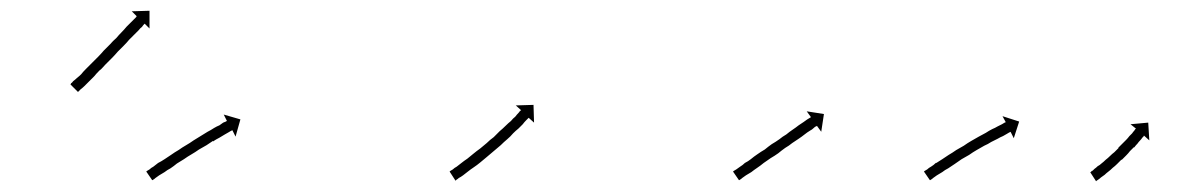

<svg xmlns="http://www.w3.org/2000/svg" viewBox="-20 -401 2221 357"><path d="M112 -246Q114 -247 116 -250Q120 -253 123 -256Q127 -259 131 -263Q131 -263 131 -263Q131 -263 131 -263Q131 -263 131 -263Q131 -263 131 -263Q134 -267 140 -273Q145 -278 151 -284Q153 -286 156 -289Q159 -292 162 -295Q168 -301 173 -307Q179 -313 185 -319Q190 -325 196 -330Q201 -336 206 -341Q211 -346 215 -351Q219 -355 223 -359Q226 -362 229 -365Q231 -367 233 -369Q234 -370 234 -371L225 -380L258 -381V-348L249 -357Q248 -356 248 -356Q246 -354 244 -351Q241 -349 238 -345Q234 -341 230 -337Q225 -332 220 -327Q216 -322 210 -316Q205 -311 199 -305Q194 -299 188 -293Q182 -287 176 -281Q173 -278 170.5 -275Q168 -272 165 -270Q159 -264 155 -259Q149 -253 145 -249Q145 -249 145 -249Q145 -249 145 -249Q145 -249 145 -249Q145 -249 145 -249Q141 -245 137 -241Q134 -238 130 -235Q128 -233 126 -231Q125 -230 125 -230L111 -244Q112 -245 112 -246Z M253 -83Q255 -84 258 -86Q261 -89 265 -91Q269 -94 274 -98Q280 -101 286 -105Q292 -109 298 -113Q305 -118 312 -122Q319 -127 326 -131Q333 -135 340 -140Q347 -144 353 -148Q360 -152 366 -156Q372 -159 378 -163Q383 -166 388 -168Q392 -171 395 -173Q398 -174 400 -175Q401 -176 402 -176L396 -188L427 -179L418 -147L412 -159Q411 -158 410 -158Q408 -157 405 -155Q402 -153 398 -151Q393 -148 388 -145Q382 -142 376 -138V-139Q370 -135 364 -131Q357 -127 350 -123Q343 -118 336 -114Q329 -110 322 -105Q316 -101 309 -97Q303 -92 297 -88Q291 -85 286 -81Q281 -78 276 -75Q272 -72 269 -70Q267 -68 265 -67Q264 -66 263 -66L252 -82Q252 -82 253 -83Z M817 -83Q819 -84 822 -86Q825 -89 829 -91Q833 -94 838 -98Q843 -102 849 -106Q849 -106 849 -106Q849 -106 849 -106Q849 -106 849 -106Q849 -106 849 -106Q854 -110 860 -115Q860 -115 860 -115Q860 -115 860 -115Q860 -115 860 -115Q860 -115 860 -115Q866 -120 873 -125Q873 -125 873 -125Q873 -125 873 -125Q873 -125 873 -125Q873 -125 873 -125Q879 -130 885 -135Q885 -135 885 -135Q885 -135 885 -135Q885 -135 885 -135Q885 -135 885 -135Q891 -141 898 -146Q898 -146 898 -146Q898 -146 898 -146Q898 -146 898 -146Q898 -146 898 -146Q904 -152 909 -157Q909 -157 909 -157Q909 -157 909 -157Q909 -157 909 -157Q909 -157 909 -157Q915 -162 920 -167Q920 -167 920 -167Q920 -167 920 -167Q920 -167 920 -167Q920 -167 920 -167Q925 -172 930 -176Q934 -181 938 -184Q941 -188 944 -191Q946 -193 947 -195Q948 -195 949 -196L939 -205L972 -206L973 -173L963 -182Q963 -182 962 -181Q960 -179 958 -177Q955 -174 952 -170Q948 -166 944 -162Q939 -158 934 -153Q934 -153 934 -153Q934 -153 934 -153Q934 -153 934 -153Q934 -153 934 -153Q929 -147 923 -142Q923 -142 923 -142Q923 -142 923 -142Q923 -142 923 -142Q923 -142 923 -142Q917 -137 911 -131Q911 -131 911 -131Q911 -131 911 -131Q911 -131 911 -131Q911 -131 911 -131Q905 -126 898 -120Q898 -120 898 -120Q898 -120 898 -120Q898 -120 898 -120Q898 -120 898 -120Q892 -115 885 -109Q885 -109 885 -109Q885 -109 885 -109Q885 -109 885 -109Q885 -109 885 -109Q879 -104 873 -99Q873 -99 873 -99Q873 -99 873 -99Q873 -99 873 -99Q873 -99 873 -99Q867 -94 861 -90Q861 -90 861 -90Q861 -90 861 -90Q861 -90 861 -90Q861 -90 861 -90Q855 -86 850 -82Q845 -78 841 -75Q837 -72 833 -70Q831 -68 829 -67Q828 -66 827 -65L816 -82Q816 -82 817 -83Z M1344 -83Q1347 -85 1349 -86Q1352 -88 1356 -91Q1361 -94 1365 -98Q1371 -101 1376 -105Q1382 -110 1388 -114Q1395 -119 1402 -123Q1408 -128 1415 -133Q1422 -137 1429 -142Q1435 -147 1442 -151Q1448 -156 1454 -160Q1460 -164 1465 -168Q1470 -171 1474 -174Q1478 -177 1481 -179Q1484 -181 1486 -182Q1487 -183 1488 -183L1480 -194L1512 -189L1507 -156L1499 -167Q1498 -166 1497 -166Q1495 -165 1493 -163Q1490 -160 1486 -158Q1481 -155 1476 -151Q1471 -147 1465 -143Q1459 -139 1453 -135Q1447 -130 1440 -126Q1433 -121 1427 -116Q1420 -111 1413 -107Q1406 -102 1400 -98Q1394 -93 1388 -89Q1382 -85 1377 -81Q1372 -78 1367 -75Q1363 -72 1360 -70Q1358 -68 1356 -67Q1355 -66 1354 -66L1343 -82Q1343 -82 1344 -83Z M1699 -83Q1701 -84 1704 -86Q1707 -89 1711 -91Q1716 -94 1720 -98H1721Q1726 -101 1732 -105Q1738 -109 1744 -113Q1751 -117 1758 -122Q1765 -126 1772 -130Q1779 -135 1786 -139Q1793 -143 1800 -147Q1807 -151 1813 -154Q1819 -158 1825 -161Q1830 -163 1835 -166Q1839 -168 1843 -170Q1846 -172 1848 -173Q1849 -173 1850 -174L1844 -185L1875 -175L1865 -144L1859 -156Q1858 -155 1857 -155Q1855 -154 1852 -152Q1849 -150 1845 -148Q1840 -146 1835 -143Q1829 -140 1823 -137Q1817 -133 1810 -130Q1803 -126 1796 -122Q1789 -118 1782 -113Q1775 -109 1768 -105Q1762 -101 1755 -96Q1749 -92 1743 -88Q1737 -85 1732 -81Q1727 -78 1722 -75Q1718 -72 1715 -70Q1713 -68 1711 -67Q1710 -66 1709 -66L1698 -82Q1698 -82 1699 -83Z M2008 -81Q2009 -82 2011 -84V-83Q2013 -85 2015 -87Q2015 -87 2015 -87Q2015 -87 2015 -87Q2015 -87 2015 -87Q2015 -87 2015 -87Q2018 -89 2021 -92Q2021 -92 2021 -92Q2021 -92 2021 -92Q2021 -92 2021 -92Q2021 -92 2021 -92Q2025 -94 2028 -97Q2028 -97 2028 -97Q2028 -97 2028 -97Q2028 -97 2028 -97Q2028 -97 2028 -97Q2032 -100 2036 -104Q2036 -104 2036 -104Q2036 -104 2036 -104Q2036 -104 2036 -104Q2036 -104 2036 -104Q2040 -107 2044 -111Q2044 -111 2044 -111Q2044 -111 2044 -111Q2044 -111 2044 -111Q2044 -111 2044 -111Q2048 -115 2052 -118Q2052 -118 2052 -118Q2052 -118 2052 -118Q2052 -118 2052 -118Q2052 -118 2052 -118Q2056 -122 2060 -126Q2060 -126 2060 -126Q2060 -126 2059 -126Q2059 -126 2059 -126Q2059 -126 2059 -126Q2063 -130 2067 -134Q2067 -134 2067 -134Q2067 -134 2067 -134Q2067 -134 2067 -134Q2067 -134 2067 -134Q2070 -137 2074 -141Q2077 -144 2080 -148Q2083 -151 2085 -153Q2087 -156 2089 -158Q2090 -159 2091 -161Q2092 -161 2092 -162L2082 -170L2115 -173L2117 -140L2107 -149Q2107 -148 2106 -147Q2105 -146 2104 -145Q2102 -142 2100 -140Q2097 -137 2095 -134Q2092 -131 2089 -127H2088Q2085 -124 2081 -120Q2081 -120 2081 -120Q2081 -120 2081 -120Q2081 -120 2081 -120Q2081 -120 2081 -120Q2078 -116 2074 -112Q2074 -112 2074 -112Q2074 -112 2074 -112Q2074 -112 2074 -112Q2074 -112 2074 -112Q2070 -108 2066 -104Q2066 -104 2066 -104Q2066 -104 2066 -104Q2065 -104 2065 -104Q2065 -104 2065 -104Q2061 -100 2057 -96Q2057 -96 2057 -96Q2057 -96 2057 -96Q2057 -96 2057 -96Q2057 -96 2057 -96Q2053 -92 2049 -89Q2049 -89 2049 -89Q2049 -89 2049 -89Q2049 -89 2049 -89Q2049 -89 2049 -89Q2045 -85 2041 -82Q2041 -82 2041 -82Q2041 -82 2041 -82Q2041 -82 2041 -82Q2041 -82 2041 -82Q2037 -79 2034 -76Q2034 -76 2034 -76Q2034 -76 2034 -76Q2034 -76 2034 -76Q2034 -76 2034 -76Q2030 -73 2027 -71Q2027 -71 2027 -71Q2027 -71 2027 -71Q2027 -71 2027 -71Q2027 -71 2027 -71Q2025 -69 2022 -67Q2021 -66 2019 -65Q2019 -65 2018 -64L2007 -81Q2007 -81 2008 -81Z"/></svg>

Font: FRB American Cursive Just Arrows Thin
Style: Italic
Weight: 100
Italic angle: -25°
Version: Version 2.0;Modular Font Editor K font №1